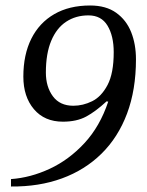

<svg xmlns="http://www.w3.org/2000/svg" viewBox="-20 -666 535 699"><path d="M20 13V-14Q91 -19 161 -51.5Q231 -84 287.5 -145Q344 -206 374 -296L368 -297Q328 -260 293.5 -241.5Q259 -223 209 -223Q142 -223 103.5 -268.5Q65 -314 65 -387Q65 -467 94 -525Q123 -583 177.5 -614.5Q232 -646 308 -646Q366 -646 403 -619.5Q440 -593 457.5 -549Q475 -505 475 -450Q475 -339 442.5 -252.5Q410 -166 349.5 -106.5Q289 -47 205.5 -16.5Q122 14 20 13ZM247 -281Q282 -281 315.5 -297.5Q349 -314 371.5 -356.5Q394 -399 394 -476Q394 -535 371.5 -572.5Q349 -610 302 -610Q256 -610 221 -587Q186 -564 166.5 -517.5Q147 -471 147 -402Q147 -350 172.5 -315.5Q198 -281 247 -281Z"/></svg>

Font: STIX Two Text
Style: Italic
Weight: 400
Italic angle: -12°
Designer: Ross Mills, John Hudson & Paul Hanslow, Tiro Typeworks Ltd; with prior portions MicroPress Inc. and Coen Hoffman, Elsevi
Foundry: Tiro Typeworks Ltd
Version: Version 2.13 b171